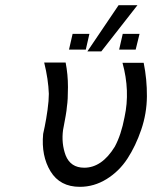

<svg xmlns="http://www.w3.org/2000/svg" viewBox="-20 -714 589 743"><path d="M247 -522 261 -583H326L312 -522ZM441 -522 455 -583H520L505 -522ZM318 -515 439 -694H512L372 -515ZM151 -472H234Q243 -426 243 -377Q243 -327 239 -302Q238 -287 234 -265Q230 -243 227 -227L224 -211Q217 -159 234 -113Q253 -65 306 -65Q374 -65 424 -146Q449 -192 462 -261Q484 -362 454 -471H536Q549 -407 548.5 -341Q548 -275 526.5 -212Q505 -149 473 -100Q441 -51 392.5 -21Q344 9 289 9Q212 9 175.5 -51Q139 -111 147 -196L153 -224Q159 -253 164 -289Q169 -325 169 -351Q167 -407 151 -472Z"/></svg>

Font: Coval
Style: ExtraLight Italic
Weight: 200
Foundry: Context Ltd
Version: Version 001.000